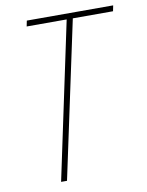

<svg xmlns="http://www.w3.org/2000/svg" viewBox="-82 -773 637 832"><g transform="rotate(-10 237.0 -357.0)"><path d="M119 0 265 -689H89L94 -714H474L469 -689H292L145 0Z"/></g></svg>

Font: Noto Sans UI SemiCondensed Thin
Style: Italic
Weight: 250
Width: 4
Italic angle: -12°
Designer: Monotype Design Team
Foundry: Monotype Imaging Inc.
Version: Version 1.901